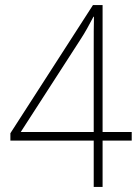

<svg xmlns="http://www.w3.org/2000/svg" viewBox="-20 -738 551 758"><path d="M500 -183V-217H385V-718H347L21 -212V-183H350V0H385V-183ZM350 -543V-217H62L295 -578C318 -613 331 -638 349 -672H351C350 -631 350 -606 350 -543Z"/></svg>

Font: Noto Sans Bengali SemiCondensed ExtraLight
Style: Regular
Weight: 200
Width: 4
Designer: Joana Ranito - Universal Thirst; Jelle Bosma - Monotype Design Team
Foundry: Universal Thirst ehf.
Version: Version 3.000